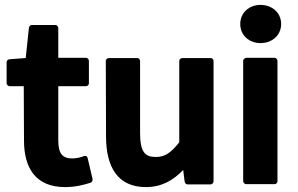

<svg xmlns="http://www.w3.org/2000/svg" viewBox="-20 -740 1215 784"><path d="M78 -166C78 -56 124 24 246 24C287 24 322 15 350 6C356 4 359 -3 358 -9L338 -94C335 -107 324 -103 321 -102C309 -97 290 -93 275 -93C236 -93 218 -112 218 -166V-388H331C336 -388 343 -392 343 -400V-491C343 -496 339 -504 331 -504H218V-625C218 -630 214 -638 206 -638H110C104 -638 99 -633 98 -626L85 -503L19 -498C13 -498 7 -493 7 -486V-400C7 -395 12 -388 20 -388H77Z M413 -183C413 -56 462 24 576 24C639 24 687 -3 728 -46L734 2C735 7 739 13 746 13H840C845 13 852 8 852 0V-491C852 -496 848 -503 840 -503H725C720 -503 712 -499 712 -491V-159C677 -115 653 -99 616 -99C572 -99 552 -119 552 -198V-491C552 -496 548 -503 540 -503H425C420 -503 412 -499 412 -491Z M1044 -564C1091 -564 1128 -596 1128 -642C1128 -688 1091 -720 1044 -720C997 -720 961 -688 961 -642C961 -596 997 -564 1044 -564ZM973 0C973 5 978 12 986 12H1101C1106 12 1113 8 1113 0V-491C1113 -496 1109 -504 1101 -504H986C981 -504 973 -499 973 -491Z"/></svg>

Font: Falling Sky
Style: Bd
Weight: 700
Designer: Paul D. Hunt
Foundry: Adobe Systems Incorporated
Version: Version 1.02